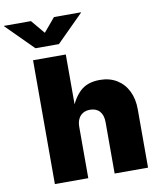

<svg xmlns="http://www.w3.org/2000/svg" viewBox="-183 -1032 928 1111"><g transform="rotate(-10 280.5 -476.5)"><path d="M244.6 -301.3V0H48.3V-727.5H240.7V-400.9H228Q247.6 -463.9 290 -506.1Q332.5 -548.3 408.2 -548.3Q465.8 -548.3 508.1 -522.2Q550.3 -496.1 573 -450Q595.7 -403.8 595.7 -343.8V0H399.4V-302.2Q399.4 -342.8 379.4 -365.5Q359.4 -388.2 322.3 -388.2Q298.8 -388.2 281.2 -377.9Q263.7 -367.7 254.2 -348.1Q244.6 -328.6 244.6 -301.3ZM75.7 -952.6 143.1 -872.1 210.9 -952.6H369.1V-950.2L211.9 -793.5H74.2L-82.5 -950.2V-952.6Z"/></g></svg>

Font: Inter 17pt Black
Style: Regular
Weight: 900
Version: Version 4.001;git-66647c0bb